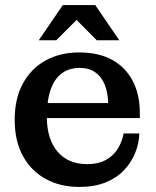

<svg xmlns="http://www.w3.org/2000/svg" viewBox="-20 -728 615 758"><path d="M293 10Q218 10 160.5 -21.5Q103 -53 70.5 -112Q38 -171 38 -255Q38 -339 70.5 -398.5Q103 -458 160.5 -489.5Q218 -521 292 -521L295 -460Q255 -460 226 -440Q197 -420 181 -377Q165 -334 165 -266Q165 -179 207 -129.5Q249 -80 324 -80Q370 -80 400.5 -98Q431 -116 447 -144Q463 -172 468 -201H530Q529 -162 513.5 -124Q498 -86 469 -55.5Q440 -25 396 -7.5Q352 10 293 10ZM102 -262V-321H407L532 -284V-262ZM407 -321Q406 -362 393.5 -393.5Q381 -425 356 -442.5Q331 -460 295 -460L292 -521Q371 -521 424 -491Q477 -461 504.5 -407.5Q532 -354 532 -284ZM133 -569 228 -708H356L451 -569H362L255 -677H310L202 -569Z"/></svg>

Font: Montagu Slab 120pt Medium
Style: Regular
Weight: 500
Designer: Florian Karsten
Foundry: Florian Karsten
Version: Version 1.000